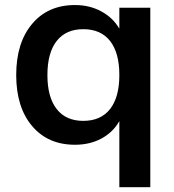

<svg xmlns="http://www.w3.org/2000/svg" viewBox="-20 -570 697 769"><path d="M280.3 -549.8Q338.9 -549.8 385.7 -524.4Q432.6 -499 458 -455.1V-539.1H582V179.7H458V-85Q432.6 -40 386.2 -15.1Q339.8 9.8 280.3 9.8Q171.9 9.8 108.4 -65.4Q44.9 -140.6 44.9 -269.5Q44.9 -398.4 108.4 -474.1Q171.9 -549.8 280.3 -549.8ZM313.5 -85.9Q383.8 -85.9 420.9 -133.3Q458 -180.7 458 -269.5Q458 -358.4 420.9 -405.8Q383.8 -453.1 313.5 -453.1Q244.1 -453.1 207 -405.8Q169.9 -358.4 169.9 -269.5Q169.9 -180.7 207 -133.3Q244.1 -85.9 313.5 -85.9Z"/></svg>

Font: Min Sans SemiBold
Style: Regular
Weight: 600
Designer: Jinseong-Kim, NotoSansCJK, Nunito
Foundry: Jinseong-Kim
Version: Version 1.400;Glyphs 3.1.2 (3151)